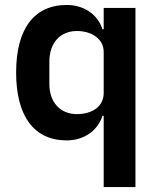

<svg xmlns="http://www.w3.org/2000/svg" viewBox="-20 -554 640 774"><path d="M398 -87H393C374 -27 318 12 249 12C117 12 45 -86 45 -262C45 -437 117 -534 249 -534C318 -534 374 -496 393 -436H398V-522H526V200H398ZM290 -94C351 -94 398 -124 398 -179V-345C398 -396 351 -429 290 -429C223 -429 179 -381 179 -306V-216C179 -141 223 -94 290 -94Z"/></svg>

Font: Plexus Sans SemiBold
Style: Regular
Weight: 600
Version: Version 2.001;PS 002.001;hotconv 1.0.70;makeotf.lib2.5.58329